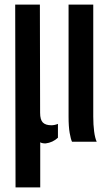

<svg xmlns="http://www.w3.org/2000/svg" viewBox="-20 -620 490 840"><path d="M48 200 46.5 -600H154.5L155.5 -126.5Q155.5 -96 167.5 -84Q179.5 -72 204.5 -72Q219 -72 233.5 -78V-17.5Q211 3.5 179.5 7.5Q163.5 7.5 156 2.5V200ZM295 0Q289.5 -11.5 284.8 -38.5Q280 -65.5 280 -110V-600H388V-110Q388 -74 391.8 -45.2Q395.5 -16.5 403 0Z"/></svg>

Font: Big Shoulders Stencil Display
Style: Bold
Weight: 700
Designer: Patric King
Foundry: XO Type Co
Version: Version 1.000